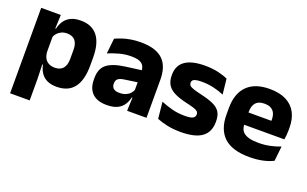

<svg xmlns="http://www.w3.org/2000/svg" viewBox="-79 -868 2241 1401"><g transform="rotate(20 1042.0 -167.0)"><path d="M351.7 11.7Q307.5 11.7 277.5 -2.9Q247.4 -17.5 229.7 -44.2Q211.9 -70.8 204.3 -106.4H164.8L201 -209.4Q201.8 -179.2 212.8 -158Q223.7 -136.9 244 -125.8Q264.2 -114.7 292.2 -114.7Q334 -114.7 355.7 -139.5Q377.3 -164.2 377.3 -213.1V-283.2Q377.3 -332.2 356.1 -356.5Q334.9 -380.8 292.9 -380.8Q269.3 -380.8 250.1 -372Q230.9 -363.2 217.7 -348.2Q204.4 -333.3 198.5 -314.5L163.3 -385H204Q211.4 -418.1 228.9 -444.9Q246.4 -471.7 277.4 -487.4Q308.4 -503.1 356.7 -503.1Q442.5 -503.1 486.8 -446.7Q531.2 -390.3 531.2 -278.2V-218.1Q531.2 -104.7 486.8 -46.5Q442.3 11.7 351.7 11.7ZM50.9 172V-491.4H203.2L197.8 -358.8L201 -341.7V-152.7L198.8 -126.4L203 5.2V172Z M896.9 0 901.6 -123 898.1 -130.7V-284L897.2 -303.9Q897.2 -345.1 873 -364.5Q848.8 -383.8 792.3 -383.8Q742.8 -383.8 698.3 -371.4Q653.8 -359 614.5 -342.8L627.3 -461.4Q650.8 -472.5 680.2 -482.3Q709.7 -492.1 745.1 -498Q780.4 -504 820.9 -504Q885.5 -504 929.1 -489Q972.6 -474 998.5 -446.4Q1024.5 -418.8 1035.9 -380.6Q1047.4 -342.5 1047.4 -296.4V0ZM740.5 11.7Q666.9 11.7 629 -25.4Q591 -62.6 591 -131V-144.3Q591 -217.1 635.6 -251.7Q680.3 -286.3 777.8 -299L909.8 -316.5L918.8 -224.6L801.8 -207.7Q766.3 -202.8 752 -190.8Q737.6 -178.8 737.6 -155.4V-151.8Q737.6 -129.5 752.1 -116.4Q766.6 -103.2 798.6 -103.2Q826.5 -103.2 846.6 -111.5Q866.8 -119.8 879.9 -133.8Q893.1 -147.7 899.6 -164.4L921.1 -102.7H895.8Q888.1 -70.3 871.2 -44.5Q854.3 -18.6 822.9 -3.5Q791.6 11.7 740.5 11.7Z M1315.9 12.2Q1257.3 12.2 1210.3 1.9Q1163.4 -8.5 1129.9 -21.9L1117.1 -150.4Q1155.5 -134.4 1202.2 -121.7Q1249 -109 1303.5 -109Q1347.2 -109 1365.3 -118.3Q1383.4 -127.6 1383.4 -147.1V-149Q1383.4 -162.7 1374.3 -171.3Q1365.2 -179.8 1342.2 -187Q1319.3 -194.2 1278.3 -203.5Q1216.8 -217.8 1181 -237.7Q1145.1 -257.6 1129.7 -286.2Q1114.3 -314.8 1114.3 -354.5V-358.6Q1114.3 -431.6 1166.4 -467.9Q1218.5 -504.1 1319.5 -504.1Q1376.5 -504.1 1422.1 -493.6Q1467.7 -483 1498.5 -468.4L1511.3 -349.2Q1475.7 -364.8 1431.4 -375.3Q1387.1 -385.8 1338.6 -385.8Q1309 -385.8 1292.2 -381.9Q1275.4 -377.9 1268.7 -370.3Q1262 -362.8 1262 -352.1V-350.3Q1262 -338.4 1269.9 -329.9Q1277.8 -321.4 1299.2 -313.9Q1320.6 -306.5 1360.7 -297.2Q1422.3 -283.5 1460.4 -266.3Q1498.4 -249.2 1516 -221.9Q1533.5 -194.7 1533.5 -149.3V-144.9Q1533.5 -65.4 1480 -26.6Q1426.5 12.2 1315.9 12.2Z M1849.5 12.5Q1715.4 12.5 1651.6 -47.2Q1587.7 -107 1587.7 -221.4V-272.5Q1587.7 -385.7 1647.6 -445.8Q1707.4 -505.8 1822.2 -505.8Q1899 -505.8 1950.1 -479.7Q2001.3 -453.6 2027.1 -405.1Q2052.8 -356.5 2052.8 -288.5V-272.1Q2052.8 -253 2051.2 -233.3Q2049.5 -213.5 2046.3 -196.4H1908.6Q1910.3 -225.6 1910.9 -251.4Q1911.5 -277.2 1911.5 -297.9Q1911.5 -328.3 1902 -349.2Q1892.4 -370 1872.7 -380.9Q1853 -391.8 1822.2 -391.8Q1776.2 -391.8 1754.9 -367.1Q1733.5 -342.4 1733.5 -296.9V-252L1734.4 -235.3V-200.5Q1734.4 -181.3 1740.7 -164.4Q1747 -147.5 1762.8 -134.7Q1778.7 -121.9 1806.4 -114.8Q1834.2 -107.6 1877.1 -107.6Q1922.4 -107.6 1964.5 -116.3Q2006.6 -125 2045.2 -140.1L2032.7 -25.2Q1998.7 -7.5 1952.1 2.5Q1905.6 12.5 1849.5 12.5ZM1668.7 -196.4V-291.2H2015.5V-196.4Z"/></g></svg>

Font: Anek Odia Medium
Style: Regular
Weight: 500
Designer: Yesha Goshar & Mahesh Sahu (Odia), Yesha Goshar (Latin)
Foundry: Ek Type
Version: Version 1.003